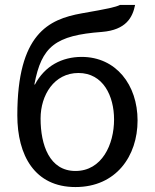

<svg xmlns="http://www.w3.org/2000/svg" viewBox="-20 -742 626 776"><path d="M144 -263C144 -358 199 -447 297 -447C397 -447 441 -354 441 -259C441 -158 392 -51 285 -51C180 -51 144 -156 144 -263ZM50 -276C50 -114 120 14 285 14C449 14 536 -111 536 -255C536 -399 449 -512 310 -512C231 -512 161 -476 121 -400L119 -401C148 -555 204 -599 392 -613C490 -621 516 -672 526 -722H465C446 -713 419 -707 310 -688C176 -664 50 -605 50 -276Z"/></svg>

Font: Perun
Style: Regular
Weight: 400
Foundry: Copyright (c) Stefan Peev, Context Ltd, 2016
Version: Version 1.089